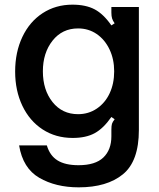

<svg xmlns="http://www.w3.org/2000/svg" viewBox="-20 -589 681 824"><path d="M62 35H181Q194 79 227 99.5Q260 120 317 120Q389 120 423.5 87Q458 54 458 -4V-32Q458 -49 460.5 -57.5Q463 -66 472 -77L458 -87Q424 -38 386.5 -17.5Q349 3 292 3Q219 3 163 -33.5Q107 -70 76 -135Q45 -200 45 -282Q45 -365 76 -430.5Q107 -496 163 -532.5Q219 -569 291 -569Q348 -569 386 -549Q424 -529 458 -480L472 -489Q464 -500 461 -510Q458 -520 458 -535V-559H576V-31Q576 103 507.5 159Q439 215 318 215Q219 215 148.5 174Q78 133 62 35ZM470 -283Q470 -335 450 -377Q430 -419 395 -443Q360 -467 315 -467Q247 -467 205.5 -414.5Q164 -362 164 -283Q164 -203 205.5 -151Q247 -99 315 -99Q360 -99 395.5 -123Q431 -147 450.5 -188.5Q470 -230 470 -283Z"/></svg>

Font: Open Sauce Sans SemiBold
Style: Regular
Weight: 600
Designer: Alfredo Marco Pradil
Foundry: Creative Sauce Fz LLC
Version: Version 1.477